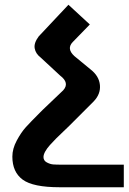

<svg xmlns="http://www.w3.org/2000/svg" viewBox="-20 -577 541 808"><path d="M501 116H242Q217 116 204 115Q191 114 177 106.5Q163 99 163 84Q163 74 170 61Q177 48 190.5 33Q204 18 216 6Q228 -6 246 -23Q264 -40 271 -47L374 -150Q404 -181 400.5 -219Q397 -257 361 -285L293 -341Q259 -372 286 -400L358 -474L268 -557L143 -424Q122 -396 126 -373.5Q130 -351 151 -335L233 -259Q274 -228 246 -197L160 -115Q156 -111 147 -102Q108 -63 88.5 -41.5Q69 -20 50.5 14.5Q32 49 32 82Q32 147 75.5 179Q119 211 231 211H501Z"/></svg>

Font: Montserrat arm Medium
Style: Regular
Weight: 500
Designer: Julieta Ulanovsky
Foundry: Julieta Ulanovsky
Version: Version 6.000;PS 006.000;hotconv 1.0.88;makeotf.lib2.5.64775